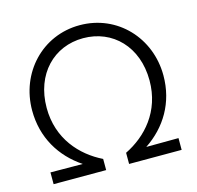

<svg xmlns="http://www.w3.org/2000/svg" viewBox="-102 -807 940 914"><g transform="rotate(-15 367.5 -349.5)"><path d="M367 -635C512 -635 621 -526 621 -359C621 -206 528 -106 424 -55V0H683V-58L524 -57C626 -125 691 -231 691 -365C691 -550 553 -699 367 -699C182 -699 44 -550 44 -365C44 -231 109 -125 211 -57L52 -58V0H311V-55C207 -106 114 -206 114 -359C114 -526 223 -635 367 -635Z"/></g></svg>

Font: Roundo
Style: Regular
Weight: 400
Designer: Shiva Nallaperumal
Foundry: Indian Type Foundry
Version: Version 2.000